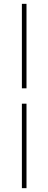

<svg xmlns="http://www.w3.org/2000/svg" viewBox="-20 -840 252 1000"><path d="M118 -300V140H94V-300ZM94 -380V-820H118V-380Z"/></svg>

Font: Kalnia Thin Medium
Style: Regular
Weight: 500
Version: Version 1.105